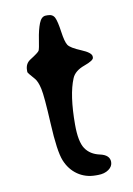

<svg xmlns="http://www.w3.org/2000/svg" viewBox="-76 -692 510 735"><g transform="rotate(-10 179.5 -324.0)"><path d="M46.9 -440.9V-447.8Q46.9 -473.6 66.9 -486.3Q100.1 -507.3 103.5 -513.9Q106.9 -520.5 112.3 -556.4Q117.7 -592.3 127.2 -616.9Q136.7 -641.6 154.3 -641.6H161.6Q181.2 -641.6 188.5 -626.2Q195.8 -610.8 201.4 -570.6Q207 -530.3 215.8 -517.1Q224.6 -503.9 264.2 -487.5Q303.7 -471.2 303.7 -456.1V-452.1Q303.7 -440.9 266.1 -427.5Q228.5 -414.1 217.3 -387.2Q191.9 -326.7 191.9 -210.4Q191.9 -144.5 210.2 -117.2Q228.5 -89.8 265.9 -81.8Q303.2 -73.7 303.2 -46.4Q303.2 -29.3 286.9 -17.6Q270.5 -5.9 245.1 -5.9H236.3Q196.8 -5.9 166.5 -26.9Q136.2 -47.9 121.1 -85.2Q106 -122.6 100.6 -230.5Q95.2 -338.4 88.6 -368.2Q82 -397.9 71.3 -410.2Q46.9 -437.5 46.9 -440.9Z"/></g></svg>

Font: Averia Sans Libre Light
Style: Regular
Weight: 300
Version: Version 1.002